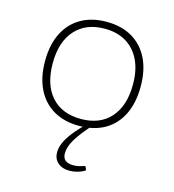

<svg xmlns="http://www.w3.org/2000/svg" viewBox="-106 -581 806 888"><g transform="rotate(15 296.5 -137.0)"><path d="M296 6Q225 6 173.5 -24Q122 -54 94.5 -110Q67 -166 67 -243Q67 -321 94.5 -376.5Q122 -432 173.5 -462Q225 -492 296 -492Q368 -492 419 -462Q470 -432 497.5 -376.5Q525 -321 525 -243Q525 -165 497.5 -109Q470 -53 419 -23.5Q368 6 296 6ZM296 -27Q387 -27 437.5 -84Q488 -141 488 -243Q488 -311 465 -359Q442 -407 399 -433Q356 -459 296 -459Q206 -459 155 -402Q104 -345 104 -243Q104 -140 154.5 -83.5Q205 -27 296 -27ZM306 218Q272 218 251 199.5Q230 181 230 150Q230 127 241 102.5Q252 78 274.5 49.5Q297 21 333 -14L347 0Q304 49 285 83Q266 117 266 145Q266 189 317 189Q331 189 342.5 186.5Q354 184 368 179Q374 177 376 183L379 191Q382 197 376 200Q362 208 343.5 213Q325 218 306 218Z"/></g></svg>

Font: Hahmlet Thin
Style: Regular
Weight: 250
Version: Version 1.002